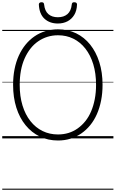

<svg xmlns="http://www.w3.org/2000/svg" viewBox="-20 -1236 1033 1715"><path d="M498 19Q409 19 335.5 -16.5Q262 -52 208.5 -117.5Q155 -183 126 -274.5Q97 -366 97 -478Q97 -553 110 -618.5Q123 -684 148 -739Q173 -794 208.5 -837.5Q244 -881 288.5 -911.5Q333 -942 386 -958Q439 -974 498 -974Q587 -974 660 -938.5Q733 -903 785.5 -837.5Q838 -772 867 -681Q896 -590 896 -478Q896 -404 883 -338Q870 -272 845.5 -216.5Q821 -161 785.5 -117.5Q750 -74 705.5 -43.5Q661 -13 609 3Q557 19 498 19ZM498 -35Q548 -35 592 -48.5Q636 -62 674 -89Q712 -116 742.5 -154Q773 -192 794 -241.5Q815 -291 826.5 -350.5Q838 -410 838 -478Q838 -581 813 -662.5Q788 -744 742.5 -802Q697 -860 635 -890.5Q573 -921 498 -921Q448 -921 403.5 -907Q359 -893 320.5 -866.5Q282 -840 252 -801.5Q222 -763 200 -714Q178 -665 167 -605.5Q156 -546 156 -478Q156 -376 181 -294Q206 -212 252 -154Q298 -96 360.5 -65.5Q423 -35 498 -35ZM497 -1026Q424 -1026 377.5 -1068.5Q331 -1111 327 -1196Q327 -1205 333 -1210.5Q339 -1216 351 -1216Q363 -1216 368 -1211Q373 -1206 374 -1196Q380 -1138 412 -1110Q444 -1082 497 -1082Q550 -1082 582.5 -1110Q615 -1138 621 -1196Q622 -1206 626.5 -1211Q631 -1216 643 -1216Q656 -1216 662 -1210.5Q668 -1205 668 -1196Q666 -1140 643 -1102.5Q620 -1065 582.5 -1045.5Q545 -1026 497 -1026ZM0 449H993V459H0ZM0 -20H993V0H0ZM0 -505H993V-500H0ZM0 -969H993V-959H0Z"/></svg>

Font: Playwrite IT Trad Guides
Style: Regular
Weight: 400
Designer: Veronika Burian, José Scaglione
Foundry: TypeTogether
Version: Version 1.003